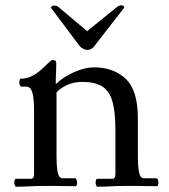

<svg xmlns="http://www.w3.org/2000/svg" viewBox="-20 -705 640 727"><path d="M193 -388Q223 -416 263 -433Q303 -450 336 -450Q410 -450 456 -406.5Q502 -363 502 -258V-118Q502 -80 505 -61Q508 -42 513 -36Q518 -30 523 -30H572Q576 -30 578 -24Q580 -18 580 -13Q580 -9 578.5 -4.5Q577 0 574 0Q547 0 531 -0.5Q515 -1 500.5 -1Q486 -1 465 -1Q422 -1 400 0.5Q378 2 349 2Q346 2 344 -3.5Q342 -9 342 -13Q342 -18 343.5 -23Q345 -28 347 -28H405Q417 -28 417 -45V-214Q417 -282 405.5 -321.5Q394 -361 366.5 -378Q339 -395 291 -395Q261 -395 235 -383.5Q209 -372 194 -355V-118Q194 -80 197 -61Q200 -42 205 -36Q210 -30 215 -30H264Q268 -30 270 -24Q272 -18 272 -13Q272 -9 270.5 -4.5Q269 0 266 0Q239 0 222.5 -0.5Q206 -1 192 -1Q178 -1 157 -1Q114 -1 92 0.5Q70 2 41 2Q38 2 36 -3.5Q34 -9 34 -13Q34 -18 35.5 -23Q37 -28 39 -28H97Q109 -28 109 -45V-280Q109 -323 105 -343.5Q101 -364 94.5 -370.5Q88 -377 81 -377H61Q58 -377 55.5 -382.5Q53 -388 53 -393Q53 -396 54 -401.5Q55 -407 59 -407Q82 -407 102 -417.5Q122 -428 137.5 -442.5Q153 -457 164 -467.5Q175 -478 179 -478Q193 -478 193 -466Q193 -448 192.5 -436.5Q192 -425 191.5 -415Q191 -405 191 -388ZM310 -587 421 -677Q430 -685 440 -685Q448 -685 451 -677L337 -530Q326 -516 311 -516Q296 -516 282 -530L172 -677Q172 -677 175.5 -680.5Q179 -684 186 -684Q190 -684 194 -683Q198 -682 203 -677Z"/></svg>

Font: Sedan
Style: Regular
Weight: 400
Designer: Sebastian Salazar
Foundry: Sebastian Salazar
Version: Version 1.100; ttfautohint (v1.8.4.7-5d5b)